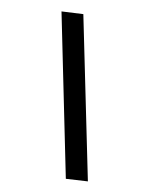

<svg xmlns="http://www.w3.org/2000/svg" viewBox="-134 -871 812 1075"><g transform="rotate(15 272.0 -334.0)"><path d="M356 124 479 106 212 -792 90 -775Z"/></g></svg>

Font: Geom Bold
Style: Bold Italic
Weight: 700
Italic angle: -10°
Version: Version 1.102